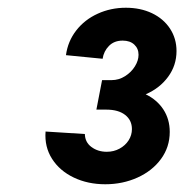

<svg xmlns="http://www.w3.org/2000/svg" viewBox="-20 -915 476 496"><path d="M97.7 -575.2 199.2 -568.8Q199.7 -547.4 216.3 -535.2Q232.9 -522.9 255.9 -522.9Q273.9 -522.9 288.8 -531Q303.7 -539.1 312.3 -552.5Q320.8 -565.9 320.8 -581.5Q320.8 -604.5 303.2 -618.2Q285.6 -631.8 254.9 -631.8H229L243.7 -708H268.1Q287.1 -708 303.2 -718.3Q319.3 -728.5 328.6 -743.7Q337.9 -758.8 337.9 -773.4Q337.9 -789.6 326.9 -799.8Q315.9 -810.1 296.9 -810.1Q274.9 -810.1 261.5 -796.4Q248 -782.7 245.1 -763.2L150.4 -772.5Q155.3 -808.6 177 -836.4Q198.7 -864.3 232.4 -879.6Q266.1 -895 305.2 -895Q342.8 -895 372.6 -880.9Q402.3 -866.7 419.2 -841.1Q436 -815.4 436 -783.2Q436 -746.1 414.3 -716.6Q392.6 -687 356.4 -671.4Q385.7 -657.2 402.1 -632.1Q418.5 -606.9 418.5 -574.2Q418.5 -535.2 396 -504.4Q373.5 -473.6 335.2 -456.3Q296.9 -439 252 -439Q207 -439 170.7 -456.3Q134.3 -473.6 114.5 -504.6Q94.7 -535.6 97.7 -575.2Z"/></svg>

Font: Reddit Sans Chocolate
Style: Bold Italic
Weight: 700
Italic angle: -11.25°
Designer: Stephen Hutchings
Version: Version 1.013